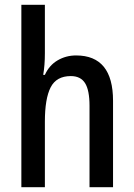

<svg xmlns="http://www.w3.org/2000/svg" viewBox="-20 -780 557 800"><path d="M167 -558Q167 -508 160 -468H167Q185 -508 220 -528.5Q255 -549 297 -549Q451 -549 451 -360V0H353V-339Q353 -404 334.5 -433.5Q316 -463 275 -463Q215 -463 191 -416Q167 -369 167 -273V0H69V-760H167Z"/></svg>

Font: Noto Sans Myanmar Condensed Medium
Style: Regular
Weight: 500
Width: 3
Designer: Monotype Design Team
Foundry: Monotype Imaging Inc.
Version: Version 2.107; ttfautohint (v1.8.4.7-5d5b)